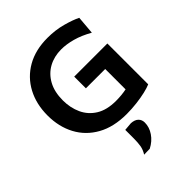

<svg xmlns="http://www.w3.org/2000/svg" viewBox="-280 -865 1290 1290"><g transform="rotate(-45 365.0 -220.0)"><path d="M668.5 -27.5Q646 -17.5 607.5 -8.5Q569 0.5 521.5 6.2Q474 12 425 12Q302 12 216.5 -35.8Q131 -83.5 86.5 -167Q42 -250.5 42 -357Q42 -465.5 86.5 -549Q131 -632.5 213.5 -679.8Q296 -727 410.5 -727Q485.5 -727 550.8 -709.2Q616 -691.5 657 -671L646 -540.5Q583.5 -576 526.8 -591.5Q470 -607 421 -607Q353.5 -607 300.5 -577.8Q247.5 -548.5 217 -492.8Q186.5 -437 186.5 -356.5Q186.5 -286 213.2 -228Q240 -170 295.2 -135.8Q350.5 -101.5 436.5 -101.5Q490.5 -101.5 537 -111V-304.5H353.5V-415.5H668.5ZM315 287.5Q333.5 258 338.2 228.5Q343 199 343 160.5V80L401.5 75Q436 77 453.5 94Q471 111 471 138Q471 182 444 221.8Q417 261.5 370 286Z"/></g></svg>

Font: Heraclito SemiBold
Style: Regular
Weight: 600
Designer: Kostas Bartsokas (font) & Cristiano Sobral (main changes)
Foundry: Kostas Bartsokas (font) & Cristiano Sobral (main changes)
Version: Version 1.00;July 8, 2020;FontCreator 13.0.0.2655 64-bit